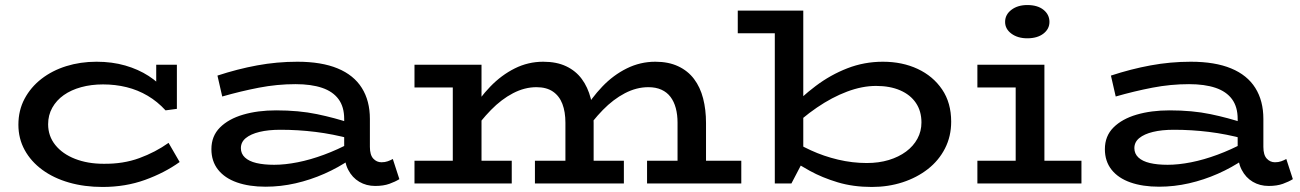

<svg xmlns="http://www.w3.org/2000/svg" viewBox="-20 -728 5160 762"><path d="M387 14Q315 14 254 -3.5Q193 -21 148 -54Q103 -87 78 -132.5Q53 -178 53 -233Q53 -290 77.5 -336Q102 -382 144.5 -415Q187 -448 243 -465.5Q299 -483 363 -483Q425 -483 477 -468Q529 -453 570 -426.5Q611 -400 640 -364H600V-471H682V-296L637 -290Q605 -325 566 -348Q527 -371 482.5 -382Q438 -393 389 -393Q342 -393 302 -382Q262 -371 233 -350.5Q204 -330 187.5 -300.5Q171 -271 171 -235Q171 -188 199.5 -152.5Q228 -117 278 -97.5Q328 -78 391 -78Q469 -77 533 -100.5Q597 -124 649 -161L693 -85Q633 -42 555.5 -14Q478 14 387 14Z M1469 10Q1434 10 1406 -6.5Q1378 -23 1362 -54Q1346 -85 1346 -127V-256Q1346 -304 1323.5 -334.5Q1301 -365 1258 -379.5Q1215 -394 1153 -394Q1080 -394 1007.5 -380Q935 -366 862 -345L843 -428Q922 -454 1000.5 -468.5Q1079 -483 1160 -483Q1256 -483 1320 -456.5Q1384 -430 1416 -379Q1448 -328 1448 -256V-145Q1448 -113 1461.5 -98.5Q1475 -84 1494 -84Q1508 -84 1519 -88Q1530 -92 1539 -97L1565 -17Q1549 -7 1525.5 1.5Q1502 10 1469 10ZM1034 13Q969 13 920.5 -4Q872 -21 845.5 -54.5Q819 -88 819 -136Q819 -188 853 -222Q887 -256 945 -273Q1003 -290 1076 -290Q1166 -290 1238 -275Q1310 -260 1372 -239V-177Q1301 -196 1232 -204.5Q1163 -213 1093 -213Q1045 -213 1010 -204.5Q975 -196 955.5 -180Q936 -164 936 -140Q936 -118 952 -103Q968 -88 997.5 -81Q1027 -74 1068 -74Q1111 -74 1161.5 -84Q1212 -94 1266 -114Q1320 -134 1372 -162L1371 -96Q1323 -63 1267.5 -38.5Q1212 -14 1153 -0.5Q1094 13 1034 13Z M1625 -381V-471H1857V-381ZM1777 -27V-471H1891V-27ZM1625 0V-90H2011V0ZM2224 -27V-241Q2224 -284 2212 -315.5Q2200 -347 2174.5 -364.5Q2149 -382 2109 -382Q2062 -382 2016 -358Q1970 -334 1928.5 -291.5Q1887 -249 1849 -194V-283Q1882 -339 1926 -384.5Q1970 -430 2023 -456.5Q2076 -483 2136 -483Q2189 -483 2227 -465Q2265 -447 2289 -414.5Q2313 -382 2324.5 -337.5Q2336 -293 2336 -240V-27ZM2103 0V-90H2456V0ZM2669 -27V-241Q2669 -273 2662 -299Q2655 -325 2641 -343.5Q2627 -362 2605 -372Q2583 -382 2553 -382Q2506 -382 2460 -358Q2414 -334 2372.5 -291.5Q2331 -249 2294 -194V-283Q2327 -339 2370.5 -384.5Q2414 -430 2467.5 -456.5Q2521 -483 2581 -483Q2633 -483 2671.5 -465Q2710 -447 2734.5 -414.5Q2759 -382 2770.5 -337.5Q2782 -293 2782 -240V-27ZM2548 0V-90H2922V0Z M2908 -596V-686H3155V-596ZM3484 -483Q3561 -483 3622 -454.5Q3683 -426 3719 -373Q3755 -320 3755 -245Q3755 -187 3730.5 -139Q3706 -91 3662.5 -57Q3619 -23 3562 -4.5Q3505 14 3440 14Q3366 14 3304.5 -4.5Q3243 -23 3194 -50Q3145 -77 3108 -102V-181Q3147 -155 3198 -131.5Q3249 -108 3306 -94.5Q3363 -81 3420 -81Q3468 -81 3507.5 -93Q3547 -105 3576 -126.5Q3605 -148 3621 -177.5Q3637 -207 3637 -242Q3637 -287 3615 -319.5Q3593 -352 3552.5 -369.5Q3512 -387 3457 -387Q3402 -387 3342 -364.5Q3282 -342 3222 -301Q3162 -260 3107 -205V-287Q3158 -342 3217 -386.5Q3276 -431 3343 -457Q3410 -483 3484 -483ZM3055 0V-686H3168V-90L3121 0Z M4011 -27V-471H4125V-27ZM3859 0V-90H4272V0ZM3859 -381V-471H4096V-381ZM4057 -576Q4019 -576 3994 -594.5Q3969 -613 3969 -641Q3969 -670 3994 -689Q4019 -708 4057 -708Q4098 -708 4121.5 -689Q4145 -670 4145 -641Q4145 -613 4121 -594.5Q4097 -576 4057 -576Z M5015 10Q4980 10 4952 -6.5Q4924 -23 4908 -54Q4892 -85 4892 -127V-256Q4892 -304 4869.5 -334.5Q4847 -365 4804 -379.5Q4761 -394 4699 -394Q4626 -394 4553.5 -380Q4481 -366 4408 -345L4389 -428Q4468 -454 4546.5 -468.5Q4625 -483 4706 -483Q4802 -483 4866 -456.5Q4930 -430 4962 -379Q4994 -328 4994 -256V-145Q4994 -113 5007.5 -98.5Q5021 -84 5040 -84Q5054 -84 5065 -88Q5076 -92 5085 -97L5111 -17Q5095 -7 5071.5 1.5Q5048 10 5015 10ZM4580 13Q4515 13 4466.5 -4Q4418 -21 4391.5 -54.5Q4365 -88 4365 -136Q4365 -188 4399 -222Q4433 -256 4491 -273Q4549 -290 4622 -290Q4712 -290 4784 -275Q4856 -260 4918 -239V-177Q4847 -196 4778 -204.5Q4709 -213 4639 -213Q4591 -213 4556 -204.5Q4521 -196 4501.5 -180Q4482 -164 4482 -140Q4482 -118 4498 -103Q4514 -88 4543.5 -81Q4573 -74 4614 -74Q4657 -74 4707.5 -84Q4758 -94 4812 -114Q4866 -134 4918 -162L4917 -96Q4869 -63 4813.5 -38.5Q4758 -14 4699 -0.5Q4640 13 4580 13Z"/></svg>

Font: BioRhyme SemiExpanded Medium
Style: Regular
Weight: 500
Width: 6
Designer: Aoife Mooney
Foundry: Aoife Mooney Type
Version: Version 1.600;gftools[0.9.33]